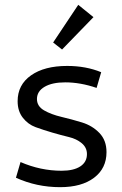

<svg xmlns="http://www.w3.org/2000/svg" viewBox="-20 -765 504 795"><path d="M237 -560 200 -589 304 -745 367 -694ZM229 10Q132 10 46 -29L65 -94Q148 -58 235 -58Q285 -58 312.5 -76Q340 -94 340 -127Q340 -154 318.5 -172Q297 -190 265.5 -197.5Q234 -205 196.5 -216Q159 -227 127.5 -238.5Q96 -250 74.5 -277.5Q53 -305 53 -346Q53 -414 108.5 -453Q164 -492 258 -492Q336 -492 399 -466L380 -401Q313 -424 250 -424Q196 -424 164.5 -405.5Q133 -387 133 -355Q133 -325 162.5 -308Q192 -291 234.5 -281Q277 -271 319.5 -258Q362 -245 391.5 -214.5Q421 -184 421 -135Q421 -68 369.5 -29Q318 10 229 10Z"/></svg>

Font: Cantarell
Style: Regular
Weight: 400
Designer: Dave Crossland, Nikolaus Waxweiler, Florian Fecher, Jacques Le Bailly, Eben Sorkin, Alexei Vanyashin, Alexios Zavras, Em
Version: Version 0.303